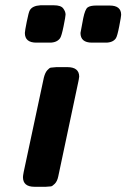

<svg xmlns="http://www.w3.org/2000/svg" viewBox="-20 -715 484 735"><path d="M67.9 -37.1Q67.9 -42 70.8 -57.1L147.9 -418Q152.8 -437 160.9 -446Q168.9 -455.1 174.6 -456.1Q180.2 -457 195.8 -458H237.8Q282.7 -458 283.2 -421.9Q283.2 -418 281.5 -410.4Q279.8 -402.8 279.8 -401.9L203.1 -40Q199.2 -21 189.7 -11.5Q180.2 -2 175 -1.5Q169.9 -1 155.8 0H111.8Q67.9 0 67.9 -37.1ZM75.2 -588.9Q75.2 -595.7 82.5 -632.3Q89.8 -668.9 94.2 -675.8Q104 -692.9 134.8 -694.8H186Q212.9 -694.8 221.9 -682.9Q231 -670.9 231 -659.2Q231 -652.3 223.4 -614.7Q215.8 -577.1 210 -568.8Q197.8 -551.8 170.9 -551.8H119.1Q75.2 -551.8 75.2 -588.9ZM288.1 -588.9Q288.1 -590.8 298.8 -646Q305.7 -679.2 315.4 -686.5Q325.2 -693.8 348.1 -693.8H399.9Q443.8 -693.8 443.8 -658.2Q443.8 -652.3 436.5 -614.7Q429.2 -577.1 423.8 -568.8Q412.6 -551.8 384.8 -551.8H332Q288.1 -551.8 288.1 -588.9Z"/></svg>

Font: CMU Sans Serif
Style: BoldOblique
Weight: 700
Italic angle: -12°
Version: Version 0.7.0